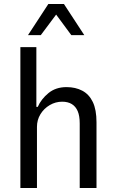

<svg xmlns="http://www.w3.org/2000/svg" viewBox="-20 -941 583 961"><path d="M82 0V-705H162V-406H169Q186 -445 222.5 -475Q259 -505 313 -505Q358 -505 392 -487Q426 -469 444.5 -430.5Q463 -392 463 -329V0H379V-323Q379 -361 369 -384.5Q359 -408 339.5 -420Q320 -432 291 -432Q258 -432 229 -415Q200 -398 182.5 -369.5Q165 -341 165 -306V0ZM120 -765 222 -921H300L402 -765H337L261 -868L184 -765Z"/></svg>

Font: Nunito Sans 7pt Condensed
Style: Regular
Weight: 400
Width: 3
Designer: Vernon Adams
Foundry: Vernon Adams
Version: Version 3.101;gftools[0.9.27]